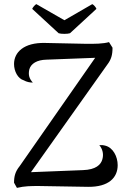

<svg xmlns="http://www.w3.org/2000/svg" viewBox="-20 -904 618 930"><path d="M319 -743 447 -861C446 -867 434 -881 427 -884L292 -806L156 -884C149 -881 138 -867 136 -861L264 -743C276 -739 307 -739 319 -743ZM488 -199C480 -201 475 -202 461 -201C474 -186 484 -161 476 -133C469 -106 444 -82 382 -80L130 -70L499 -590C519 -616 525 -638 525 -673L508 -700C480 -692 440 -691 387 -692L197 -696C96 -698 48 -651 48 -594C48 -558 67 -523 95 -515C109 -507 125 -504 139 -504C122 -523 116 -540 122 -568C130 -596 159 -614 205 -615L441 -624L75 -99C54 -73 48 -50 48 -19L62 6C100 -3 130 -3 168 -3L407 1C506 2 550 -43 550 -104C550 -145 528 -190 488 -199Z"/></svg>

Font: Arima Koshi Medium
Style: Regular
Weight: 500
Designer: Joana Correia and Natanael Gama
Foundry: NDISCOVER
Version: Version 1.019;PS 001.019;hotconv 1.0.88;makeotf.lib2.5.64775